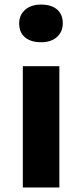

<svg xmlns="http://www.w3.org/2000/svg" viewBox="-20 -821 359 841"><path d="M80 0V-531H240V0ZM64 -719Q64 -755 90 -778Q116 -801 160 -801Q205 -801 230 -779.5Q255 -758 255 -719Q255 -682 229.5 -659Q204 -636 160 -636Q115 -636 89.5 -657.5Q64 -679 64 -719Z"/></svg>

Font: Mach
Style: Bold
Weight: 700
Version: Version 1.002